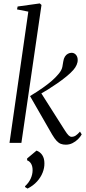

<svg xmlns="http://www.w3.org/2000/svg" viewBox="-20 -835 505 1122"><path d="M35.5 0 145.5 -767 79.5 -780 83 -797 212.5 -815 222.5 -806 105 0ZM364.5 10.5Q348.5 10.5 335.8 5.8Q323 1 311 -11.8Q299 -24.5 284.5 -49L155.5 -273.5Q199 -300 230.2 -322Q261.5 -344 284.2 -364Q307 -384 324 -405Q341 -425.5 344.5 -444.8Q348 -464 349.5 -474.5Q352 -492.5 359.2 -504Q366.5 -515.5 377 -521Q387.5 -526.5 398.5 -526.5Q413.5 -526.5 423.8 -514.8Q434 -503 434 -485Q434.5 -471.5 427.8 -455.8Q421 -440 407.5 -425Q392 -407.5 367.5 -387.5Q343 -367.5 314.8 -348Q286.5 -328.5 259 -311.2Q231.5 -294 209.5 -282L214.5 -300.5L358 -74.5Q371.5 -53 380.5 -44.2Q389.5 -35.5 398 -35.5Q411.5 -35.5 422.5 -42.8Q433.5 -50 447.5 -66L457.5 -49.5Q449.5 -35 435.5 -21.2Q421.5 -7.5 403.5 1.5Q385.5 10.5 364.5 10.5ZM141 267 126.5 258V253Q148.5 233 159.5 208.5Q170.5 184 170.5 159.5Q170.5 136.5 161.8 121.8Q153 107 138.5 102V91L193.5 45Q215 53 227.2 71.8Q239.5 90.5 239.5 119.5Q240 146 229.2 173.5Q218.5 201 196.5 225.5Q174.5 250 141 267Z"/></svg>

Font: Merriweather 120pt Light
Style: Italic
Weight: 300
Italic angle: -7.8°
Version: Version 2.101